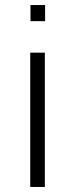

<svg xmlns="http://www.w3.org/2000/svg" viewBox="-20 -742 297 762"><path d="M101 -658H159V-722H101ZM100 0H158V-533H100Z"/></svg>

Font: Spoqa Han Sans Neo Light
Style: Regular
Weight: 300
Designer: [Spoqa Han Sans Neo] Dong-huui Kim  Younghwa Kang  Yujin Lee  [Noto Sans] Ryoko NISHIZUKA  (kana & ideographs); Paul D. 
Foundry: Spoqa (http://www.spoqa-han-sans.com)
Version: Version 1.000